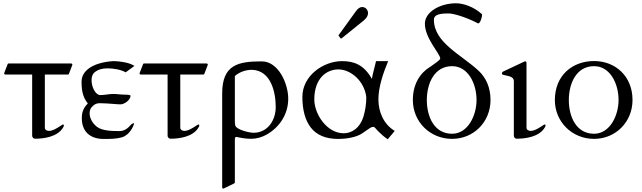

<svg xmlns="http://www.w3.org/2000/svg" viewBox="-20 -821 3858 1154"><path d="M32.2 -439.5C27.3 -439.5 25.9 -436.5 24.4 -431.6L4.9 -380.9C4.9 -376 7.8 -373 12.7 -373H173.3V-7.3C173.3 7.8 184.1 12.7 190.4 12.7C242.2 12.7 326.7 2.4 359.9 -55.7C363.3 -61 363.8 -64.5 363.8 -66.4C363.8 -68.4 363.8 -72.8 358.9 -72.8C351.6 -72.8 307.6 -34.2 275.4 -34.2C263.2 -34.2 249.5 -39.1 249.5 -54.7V-373H387.7C389.6 -373 393.1 -374 393.6 -375.5L415 -431.6C415 -436.5 412.1 -439.5 407.2 -439.5Z M659.2 -453.6C542.5 -445.3 470.2 -398.9 470.2 -330.1C470.2 -279.8 476.6 -237.8 507.8 -199.2C476.6 -167.5 471.7 -138.7 471.7 -110.8C471.7 -33.2 518.1 14.2 604 14.2C640.1 14.2 678.2 14.2 712.4 4.4C760.3 -9.3 785.2 -66.4 786.1 -82C783.2 -79.1 773.4 -78.1 770.5 -74.7C747.1 -47.4 726.1 -33.2 697.8 -33.2C654.8 -33.2 592.3 -34.2 561 -60.1C533.7 -82.5 518.6 -112.3 518.6 -141.1C518.6 -163.1 527.3 -174.3 539.6 -185.5C552.7 -197.8 566.4 -200.7 581.1 -200.7C612.8 -200.7 629.9 -198.2 669.4 -195.8C681.2 -194.8 692.9 -193.8 704.6 -193.8C727.5 -193.8 764.6 -220.2 764.6 -245.1C764.6 -251 746.1 -252 731.9 -252C707 -252 684.6 -256.3 661.1 -256.3C633.8 -256.3 609.4 -249.5 583 -249.5C553.7 -249.5 530.3 -297.9 530.3 -338.9C530.3 -357.9 535.2 -375 547.4 -385.3C570.8 -404.8 597.2 -410.2 625.5 -410.2C660.6 -410.2 706.1 -403.3 735.4 -386.2L788.1 -424.8C772 -434.6 756.8 -440.4 736.8 -444.8C711.9 -450.2 685.5 -453.6 659.2 -453.6Z M846.2 -439.5C841.3 -439.5 839.8 -436.5 838.4 -431.6L818.8 -380.9C818.8 -376 821.8 -373 826.7 -373H987.3V-7.3C987.3 7.8 998 12.7 1004.4 12.7C1056.2 12.7 1140.6 2.4 1173.8 -55.7C1177.2 -61 1177.7 -64.5 1177.7 -66.4C1177.7 -68.4 1177.7 -72.8 1172.9 -72.8C1165.5 -72.8 1121.6 -34.2 1089.4 -34.2C1077.1 -34.2 1063.5 -39.1 1063.5 -54.7V-373H1201.7C1203.6 -373 1207 -374 1207.5 -375.5L1229 -431.6C1229 -436.5 1226.1 -439.5 1221.2 -439.5Z M1315.4 304.7C1315.4 309.6 1318.4 312.5 1323.2 312.5L1383.8 283.2C1387.7 281.2 1391.6 279.3 1391.6 275.4V20C1392.1 11.2 1390.6 2 1401.9 2C1434.6 9.3 1461.4 13.2 1490.2 13.2C1522.5 13.2 1555.2 3.4 1582 -11.7C1661.1 -56.6 1712.4 -134.8 1712.4 -228C1712.4 -316.9 1654.3 -452.1 1553.2 -452.1C1412.1 -452.1 1315.4 -432.6 1315.4 -259.3ZM1496.1 -401.4C1607.4 -396.5 1637.2 -269.5 1637.2 -177.7C1637.2 -98.6 1589.4 -22.9 1503.4 -22.9C1480.5 -22.9 1397.9 -41 1393.6 -68.8C1392.1 -75.7 1391.6 -86.9 1391.6 -88.9V-363.3C1391.6 -363.3 1396.5 -369.1 1398.9 -370.1C1428.7 -392.1 1461.4 -401.4 1496.1 -401.4Z M1797.4 -238.8C1797.4 -160.2 1814.5 -97.7 1848.1 -54.2C1882.3 -10.3 1936 14.2 2014.6 14.2C2056.2 14.2 2120.6 5.4 2156.2 -19C2201.7 -50.3 2211.4 -58.6 2222.7 -58.6C2233.4 -58.6 2237.8 -46.9 2254.9 -30.3C2271 -14.6 2289.1 2 2310.5 16.1L2352.5 -34.2C2287.1 -73.2 2254.4 -147 2254.4 -222.7C2254.4 -298.8 2283.2 -381.8 2313 -453.6H2240.2C2233.9 -423.8 2218.3 -372.1 2215.3 -346.7C2167 -432.6 2106.9 -453.6 2035.6 -453.6C1924.3 -453.6 1797.4 -366.7 1797.4 -238.8ZM1869.1 -223.1C1869.1 -351.1 1943.4 -403.8 2013.7 -403.8C2087.9 -403.8 2169.9 -335 2181.6 -237.3C2181.6 -199.2 2176.3 -161.6 2166 -125.5C2144.5 -49.3 2092.3 -20 2045.9 -20C1944.3 -20 1869.1 -135.7 1869.1 -223.1ZM2026.9 -590.8C2027.8 -589.8 2027.8 -589.4 2030.3 -589.4C2031.7 -589.4 2032.2 -589.8 2033.7 -590.8L2165 -696.8C2178.2 -707.5 2191.9 -722.7 2191.9 -742.7C2191.9 -761.7 2176.8 -778.8 2156.7 -778.8C2145 -778.8 2132.3 -771.5 2120.1 -754.9L2016.1 -610.8C2015.1 -609.9 2014.2 -608.9 2014.2 -607.9C2014.2 -606.9 2015.1 -606 2016.1 -605Z M2461.4 -220.2C2461.4 -88.4 2564.9 13.7 2697.3 13.7C2825.7 13.7 2928.2 -86.9 2928.2 -220.2C2928.2 -293.5 2901.9 -353 2857.9 -394.5C2755.9 -490.7 2587.9 -563.5 2587.9 -702.6C2587.9 -738.3 2639.2 -740.2 2677.2 -740.2C2706.5 -740.2 2787.1 -715.8 2852.5 -680.7C2853 -680.2 2853.5 -680.2 2854 -680.2C2867.2 -680.2 2877.4 -719.7 2877.4 -730.5C2877.4 -733.4 2877 -735.4 2875.5 -736.8C2826.7 -781.2 2763.7 -801.3 2721.2 -801.3C2625 -801.3 2533.7 -749.5 2533.7 -678.2C2533.7 -591.3 2626 -496.6 2626 -469.7C2626 -460 2595.2 -440.9 2570.3 -422.4C2566.9 -419.9 2564.9 -418.9 2565.4 -419.4C2502.9 -381.3 2461.4 -313 2461.4 -220.2ZM2844.2 -220.2C2844.2 -125.5 2791.5 -17.1 2697.3 -17.1C2589.8 -17.1 2545.4 -119.1 2545.4 -220.2C2545.4 -315.4 2587.9 -423.3 2697.3 -423.3C2793.5 -423.3 2844.2 -318.4 2844.2 -220.2Z M3254.9 -55.7C3258.3 -61 3258.8 -64.5 3258.8 -66.4C3258.8 -68.4 3258.8 -72.8 3253.9 -72.8C3246.6 -72.8 3202.6 -34.2 3170.4 -34.2C3158.2 -34.2 3144.5 -39.1 3144.5 -54.7V-440.9C3144.5 -449.2 3141.6 -452.6 3136.2 -452.6C3134.8 -452.6 3131.3 -450.7 3128.9 -449.7L3004.4 -391.1C2998.5 -388.2 2997.1 -384.8 2997.1 -381.3C2997.1 -374 2999.5 -373 3003.4 -371.6C3030.3 -363.3 3068.4 -364.3 3068.4 -332.5V-7.3C3068.4 7.8 3079.1 12.7 3085.4 12.7C3137.2 12.7 3221.7 2.4 3254.9 -55.7Z M3550.8 13.7C3679.2 13.7 3781.7 -86.9 3781.7 -220.2C3781.7 -362.3 3679.2 -454.1 3550.8 -454.1C3420.9 -454.1 3315.4 -368.7 3314.9 -220.2C3314.9 -88.4 3418.5 13.7 3550.8 13.7ZM3697.8 -220.2C3697.8 -125.5 3645 -17.1 3550.8 -17.1C3443.4 -17.1 3398.9 -119.1 3398.9 -220.2C3398.9 -315.4 3441.4 -423.3 3550.8 -423.3C3647 -423.3 3697.8 -318.4 3697.8 -220.2Z"/></svg>

Font: Cardo
Style: Italic
Weight: 400
Designer: David J. Perry
Foundry: David J. Perry
Version: Version 0.99